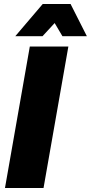

<svg xmlns="http://www.w3.org/2000/svg" viewBox="-20 -946 457 966"><path d="M199 0H5L130 -712H324ZM417 -764H294L255 -830L194 -764H57L195 -926H335Z"/></svg>

Font: Creato Display Black
Style: Italic
Weight: 900
Italic angle: -10°
Version: Version 1.000